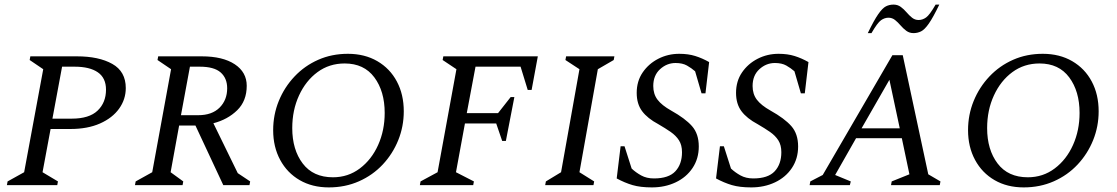

<svg xmlns="http://www.w3.org/2000/svg" viewBox="-20 -805 4858 835"><path d="M10 0 13 -16 85 -56 168 -504 109 -544 112 -560H314Q410 -560 468.5 -527Q527 -494 527 -422Q527 -373 498 -332.5Q469 -292 415 -268Q361 -244 286 -244H200L165 -56L232 -16L229 0ZM250 -515 208 -289H292Q368 -289 404.5 -324Q441 -359 441 -415Q441 -466 405.5 -490.5Q370 -515 305 -515Z M567 0 570 -16 642 -56 724 -504 665 -544 668 -560H857Q949 -560 1001 -525.5Q1053 -491 1053 -432Q1053 -366 1011.5 -325.5Q970 -285 908 -269L1014 -52L1068 -16L1065 0H951L830 -259H759L722 -56L777 -16L774 0ZM849 -515H806L767 -304H842Q902 -304 935 -337Q968 -370 968 -421Q968 -465 939.5 -490Q911 -515 849 -515Z M1410 10Q1338 10 1283.5 -21.5Q1229 -53 1198.5 -109.5Q1168 -166 1168 -239Q1168 -306 1192.5 -366Q1217 -426 1261 -472.5Q1305 -519 1364 -545Q1423 -571 1493 -571Q1566 -571 1621 -539Q1676 -507 1706 -450.5Q1736 -394 1736 -321Q1736 -255 1712 -195.5Q1688 -136 1644.5 -89.5Q1601 -43 1541 -16.5Q1481 10 1410 10ZM1428 -34Q1494 -34 1545 -72.5Q1596 -111 1624.5 -174.5Q1653 -238 1653 -314Q1653 -408 1608 -468.5Q1563 -529 1479 -529Q1412 -529 1361 -491.5Q1310 -454 1280.5 -390Q1251 -326 1251 -248Q1251 -154 1296.5 -94Q1342 -34 1428 -34Z M1806 0 1809 -16 1883 -56 1965 -504 1905 -544 1908 -560H2319L2292 -414H2275L2244 -515H2048L2010 -313H2146L2201 -383H2217L2180 -192H2164L2138 -268H2002L1963 -56L2041 -16L2038 0Z M2351 0 2354 -16 2420 -56 2500 -504 2439 -544 2442 -560H2652L2649 -544L2580 -504L2500 -56L2564 -16L2561 0Z M2815 10Q2765 10 2731 0Q2697 -10 2662 -29L2679 -169H2696L2727 -72Q2745 -55 2768.5 -42Q2792 -29 2824 -29Q2888 -29 2917 -60Q2946 -91 2946 -143Q2946 -174 2933 -194.5Q2920 -215 2897 -231Q2874 -247 2843 -265Q2796 -290 2772.5 -321.5Q2749 -353 2749 -401Q2749 -452 2775 -490Q2801 -528 2843 -549.5Q2885 -571 2934 -571Q2973 -571 3003.5 -561.5Q3034 -552 3064 -535L3048 -399H3031L3003 -495Q2987 -509 2967.5 -520Q2948 -531 2918 -531Q2880 -531 2850.5 -504Q2821 -477 2821 -431Q2821 -396 2839.5 -371.5Q2858 -347 2899 -324Q2960 -290 2989.5 -256.5Q3019 -223 3019 -168Q3019 -115 2992 -74.5Q2965 -34 2918.5 -12Q2872 10 2815 10Z M3247 10Q3197 10 3163 0Q3129 -10 3094 -29L3111 -169H3128L3159 -72Q3177 -55 3200.5 -42Q3224 -29 3256 -29Q3320 -29 3349 -60Q3378 -91 3378 -143Q3378 -174 3365 -194.5Q3352 -215 3329 -231Q3306 -247 3275 -265Q3228 -290 3204.5 -321.5Q3181 -353 3181 -401Q3181 -452 3207 -490Q3233 -528 3275 -549.5Q3317 -571 3366 -571Q3405 -571 3435.5 -561.5Q3466 -552 3496 -535L3480 -399H3463L3435 -495Q3419 -509 3399.5 -520Q3380 -531 3350 -531Q3312 -531 3282.5 -504Q3253 -477 3253 -431Q3253 -396 3271.5 -371.5Q3290 -347 3331 -324Q3392 -290 3421.5 -256.5Q3451 -223 3451 -168Q3451 -115 3424 -74.5Q3397 -34 3350.5 -12Q3304 10 3247 10Z M3501 0 3504 -16 3558 -44 3861 -565H3906L4017 -47L4070 -16L4067 0H3855L3858 -16L3935 -47L3902 -204H3703L3612 -44L3680 -16L3676 0ZM3727 -247H3893L3848 -458ZM3754 -661Q3781 -717 3799.5 -743.5Q3818 -770 3833 -777.5Q3848 -785 3866 -785Q3884 -785 3897.5 -775Q3911 -765 3922.5 -751.5Q3934 -738 3946.5 -728Q3959 -718 3975 -718Q3992 -718 4007.5 -729Q4023 -740 4049 -785H4065Q4038 -729 4019.5 -702.5Q4001 -676 3985.5 -668.5Q3970 -661 3953 -661Q3935 -661 3921.5 -671Q3908 -681 3896.5 -694.5Q3885 -708 3872.5 -718Q3860 -728 3844 -728Q3827 -728 3811.5 -717Q3796 -706 3770 -661Z M4432 10Q4360 10 4305.5 -21.5Q4251 -53 4220.5 -109.5Q4190 -166 4190 -239Q4190 -306 4214.5 -366Q4239 -426 4283 -472.5Q4327 -519 4386 -545Q4445 -571 4515 -571Q4588 -571 4643 -539Q4698 -507 4728 -450.5Q4758 -394 4758 -321Q4758 -255 4734 -195.5Q4710 -136 4666.5 -89.5Q4623 -43 4563 -16.5Q4503 10 4432 10ZM4450 -34Q4516 -34 4567 -72.5Q4618 -111 4646.5 -174.5Q4675 -238 4675 -314Q4675 -408 4630 -468.5Q4585 -529 4501 -529Q4434 -529 4383 -491.5Q4332 -454 4302.5 -390Q4273 -326 4273 -248Q4273 -154 4318.5 -94Q4364 -34 4450 -34Z"/></svg>

Font: Spectral SC
Style: Italic
Weight: 400
Italic angle: -10°
Designer: Jean-Baptiste Levee
Foundry: Production Type
Version: Version 2.001